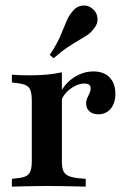

<svg xmlns="http://www.w3.org/2000/svg" viewBox="-20 -695 469 715"><path d="M154.8 -2.4Q118.5 -2.4 88.3 -1.6Q58.1 -0.8 24.2 0V-29L45.2 -31.5Q75.8 -33.9 87.1 -46.8Q98.4 -59.7 98.4 -91.9V-208.1H210.5V-91.9Q210.5 -70.2 216.1 -58.1Q221.8 -46 235.1 -39.9Q248.4 -33.9 271.8 -31.5L299.2 -29V0Q274.2 -0.8 250.8 -1.2Q227.4 -1.6 204.4 -2Q181.5 -2.4 154.8 -2.4ZM98.4 -208.1V-322.6Q98.4 -356.5 87.1 -369.4Q75.8 -382.3 43.5 -385.5L24.2 -387.9V-416.9Q42.7 -415.3 58.1 -414.9Q73.4 -414.5 91.1 -414.5Q126.6 -414.5 156 -417.3Q185.5 -420.2 210.5 -425.8V-416.9V-208.1ZM346 -269.4Q325.8 -269.4 313.3 -280.2Q300.8 -291.1 300.8 -309.7Q300.8 -321 305.2 -330.6Q309.7 -340.3 313.7 -348.8Q317.7 -357.3 317.7 -366.1Q317.7 -383.9 294.4 -383.9Q278.2 -383.9 261.3 -375.8Q244.4 -367.7 229.8 -353.6Q215.3 -339.5 208.1 -321L206.5 -353.2Q225.8 -388.7 258.9 -408.9Q291.9 -429 328.2 -429Q366.1 -429 387.9 -406.9Q409.7 -384.7 409.7 -346Q409.7 -311.3 392.3 -290.3Q375 -269.4 346 -269.4ZM179.8 -478.2 165.3 -490.3Q192.7 -532.3 205.2 -561.7Q217.7 -591.1 226.2 -612.5Q234.7 -633.9 248.4 -650.8Q264.5 -671.8 286.7 -674.2Q308.9 -676.6 325.8 -661.3Q341.9 -647.6 343.1 -626.2Q344.4 -604.8 327.4 -585.5Q316.9 -571.8 302.8 -562.9Q288.7 -554 271 -543.5Q253.2 -533.1 230.6 -518.1Q208.1 -503.2 179.8 -478.2Z"/></svg>

Font: Playfair 5pt SemiExpanded Light
Style: Bold
Weight: 700
Version: Version 2.203